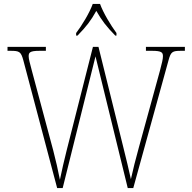

<svg xmlns="http://www.w3.org/2000/svg" viewBox="-20 -951 972 971"><path d="M365 -784V-771H372C417 -817 440 -847 467 -896C495 -847 518 -817 563 -771H569V-784C541 -822 502 -886 486 -931H449C433 -886 394 -822 365 -784ZM98 -646 269 0H297L463 -666L626 0H654L832 -645C844 -690 852 -694 896 -694H915V-714H718V-694H749C799 -694 804 -685 804 -666C804 -652 799 -632 789 -594L683 -208C667 -151 651 -87 642 -45C631 -95 619 -145 603 -209L478 -714H450L317 -190C303 -136 295 -97 283 -42C271 -101 265 -129 249 -191L141 -594C131 -632 125 -653 125 -666C125 -685 130 -694 180 -694H212V-714H18V-694H33C78 -694 86 -690 98 -646Z"/></svg>

Font: Noto Serif Devanagari SemiCondensed Thin
Style: Regular
Weight: 100
Width: 4
Designer: Universal Thirst, Indian Type Foundry and the Monotype Design Team
Foundry: Monotype Imaging Inc.
Version: Version 2.004